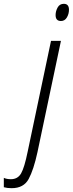

<svg xmlns="http://www.w3.org/2000/svg" viewBox="-149 -745 381 1005"><path d="M212 -694Q212 -725 185 -725Q163 -725 152.5 -705.5Q142 -686 142 -666Q142 -635 170 -635Q190 -635 201 -653.5Q212 -672 212 -694ZM47 52 170 -531H118L-4 48Q-21 132 -38.5 162.5Q-56 193 -92 193Q-114 193 -129 186V235Q-112 240 -88 240Q-25 240 1 192Q27 144 47 52Z"/></svg>

Font: Noto Sans Display Condensed Light
Style: Italic
Weight: 300
Width: 3
Designer: Monotype Design team
Foundry: Monotype Imaging Inc.
Version: 1.000